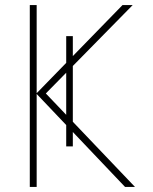

<svg xmlns="http://www.w3.org/2000/svg" viewBox="-20 -734 599 754"><path d="M266 -159H240V-592H266ZM510 0H471L124 -365V0H97V-714H124V-368L461 -714H501L160 -367Z"/></svg>

Font: Noto Sans Display Thin
Style: Regular
Weight: 250
Designer: Monotype Design Team
Foundry: Monotype Imaging Inc.
Version: Version 1.900